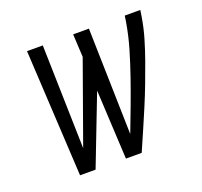

<svg xmlns="http://www.w3.org/2000/svg" viewBox="-98 -642 796 755"><g transform="rotate(-20 300.0 -265.0)"><path d="M115 0 86 -530H152L163 -96L284 -434L279 -530H345L356 -85Q376 -137 395.5 -189Q415 -241 433 -293Q451 -345 466.5 -397.5Q482 -450 491 -504L495 -530H560L556 -504Q549 -460 536.5 -417.5Q524 -375 509 -333Q494 -291 478 -249Q462 -207 444.5 -165.5Q427 -124 409 -82.5Q391 -41 373 0H307L292 -290L180 0Z"/></g></svg>

Font: Iosevka Curly Slab LtExObl
Style: Regular
Weight: 300
Width: 7
Italic angle: -9°
Monospace: yes
Designer: Belleve Invis
Foundry: Belleve Invis
Version: Version 11.1.0; ttfautohint (v1.8.3)